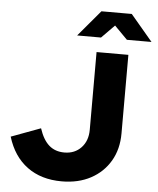

<svg xmlns="http://www.w3.org/2000/svg" viewBox="-61 -973 850 1034"><g transform="rotate(5 364.0 -455.5)"><path d="M311 10Q200 10 124.5 -45.5Q49 -101 17 -206L176 -265Q196 -204 229 -175Q262 -146 312 -146Q368 -146 403 -183Q438 -220 438 -280V-700H610V-275Q610 -190 572.5 -126Q535 -62 468 -26Q401 10 311 10ZM595 -780 525 -851 455 -780H326L445 -921H609L728 -780Z"/></g></svg>

Font: Red Hat Display Black
Style: Regular
Weight: 900
Designer: Pentagram, MCKL
Foundry: Pentagram, MCKL
Version: Version 1.023; ttfautohint (v1.8.3)